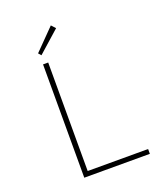

<svg xmlns="http://www.w3.org/2000/svg" viewBox="-152 -949 904 1051"><g transform="rotate(-20 300.0 -423.0)"><path d="M156 0V-660H186V-28H538V0ZM165 -710 151 -726 269 -846 291 -822Z"/></g></svg>

Font: Source Code Pro ExtraLight
Style: Regular
Weight: 200
Monospace: yes
Designer: Paul D. Hunt, Teo Tuominen
Foundry: Adobe Systems Incorporated
Version: Version 2.030;PS 1.000;hotconv 16.6.51;makeotf.lib2.5.65220